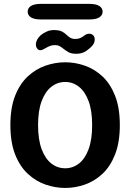

<svg xmlns="http://www.w3.org/2000/svg" viewBox="-20 -940 659 971"><path d="M310 10.5Q259.5 10.5 210.2 -6.5Q161 -23.5 120.8 -60.8Q80.5 -98 56.5 -159Q32.5 -220 32.5 -307.5Q32.5 -395 56.5 -455.8Q80.5 -516.5 120.8 -553.8Q161 -591 210.2 -608Q259.5 -625 310 -625Q360 -625 409 -608Q458 -591 498 -553.8Q538 -516.5 562 -455.8Q586 -395 586 -307.5Q586 -220 562 -159Q538 -98 498 -60.8Q458 -23.5 409 -6.5Q360 10.5 310 10.5ZM310 -89Q348.5 -89 379.5 -113.2Q410.5 -137.5 428.2 -186Q446 -234.5 446 -307.5Q446 -380 428.2 -428.2Q410.5 -476.5 379.5 -501Q348.5 -525.5 310 -525.5Q270.5 -525.5 239.5 -501Q208.5 -476.5 190.5 -428.2Q172.5 -380 172.5 -307.5Q172.5 -234.5 190.5 -186Q208.5 -137.5 239.5 -113.2Q270.5 -89 310 -89ZM366 -668Q341 -668 327 -675.8Q313 -683.5 300 -694Q290.5 -702 281 -707Q271.5 -712 257.5 -712Q243.5 -712 231.8 -707.2Q220 -702.5 210.5 -696.5Q203 -692 196.2 -689Q189.5 -686 183.5 -686Q174.5 -686 168 -694.5Q161.5 -703 161.5 -715Q161.5 -739.5 186.5 -762.5Q199 -772.5 215.8 -780.2Q232.5 -788 252.5 -788Q278 -788 292 -781.2Q306 -774.5 317 -763.5Q325.5 -755 335.5 -749Q345.5 -743 361.5 -743Q375.5 -743 385.5 -747.5Q395.5 -752 404 -758.5Q410 -763.5 416.8 -766.5Q423.5 -769.5 431.5 -769.5Q442 -769.5 450.5 -762.2Q459 -755 459 -740Q459 -723 447.5 -710Q436 -696 415.5 -682Q395 -668 366 -668ZM120 -881Q120 -899 136.5 -909.8Q153 -920.5 189.5 -920.5H429.5Q465.5 -920.5 482.2 -909.8Q499 -899 499 -881Q499 -863 482.2 -852.2Q465.5 -841.5 429.5 -841.5H189.5Q153 -841.5 136.5 -852.2Q120 -863 120 -881Z"/></svg>

Font: Sono Monospace SemiBold
Style: Regular
Weight: 600
Designer: Tyler Finck
Foundry: Tyler Finck
Version: Version 2.112